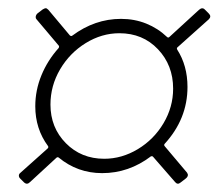

<svg xmlns="http://www.w3.org/2000/svg" viewBox="-20 -535 532 468"><path d="M381 -184Q379 -181 382 -178L436 -114Q438 -110 438 -109Q438 -104 433 -100L420 -90Q413 -84 407 -91L353 -153Q351 -155 348 -154Q294 -113 229 -113Q169 -113 123 -151Q120 -153 117 -150L53 -91Q46 -84 39 -90L29 -100Q26 -103 26 -107Q26 -111 30 -114L96 -173Q99 -176 97 -179Q66 -221 66 -276Q66 -315 81 -351.5Q96 -388 123 -418Q125 -422 123 -424L69 -488Q67 -490 67 -493Q67 -498 71 -502L84 -512Q89 -515 91.5 -515Q94 -515 98 -511L150 -449Q153 -446 156 -448Q211 -489 275 -489Q308 -489 336.5 -477.5Q365 -466 387 -445Q390 -442 393 -445L465 -511Q473 -518 479 -512L489 -502Q496 -495 489 -488L413 -420Q410 -418 412 -414Q437 -375 437 -323Q437 -245 381 -184ZM234 -148Q277 -148 316 -171.5Q355 -195 378.5 -234.5Q402 -274 402 -319Q402 -376 365 -415Q328 -454 271 -454Q228 -454 189 -430Q150 -406 126.5 -366Q103 -326 103 -280Q103 -224 140.5 -186Q178 -148 234 -148Z"/></svg>

Font: Barlow Semi Condensed ExLight
Style: Italic
Weight: 275
Width: 4
Italic angle: -7°
Designer: Jeremy Tribby
Foundry: Tribby Type
Version: Version 1.408